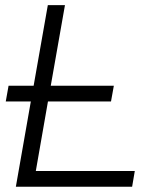

<svg xmlns="http://www.w3.org/2000/svg" viewBox="-20 -713 626 733"><path d="M2 -325.7H97.7L40.5 0H484.4L494.6 -60.1H116.7L163.1 -325.7H403.8L414.6 -385.7H173.8L228 -693.4H162.6L108.4 -385.7H12.7Z"/></svg>

Font: Cascadia Mono NF Light
Style: Italic
Weight: 300
Italic angle: -10°
Monospace: yes
Designer: Aaron Bell
Foundry: Saja Typeworks
Version: Version 2404.023